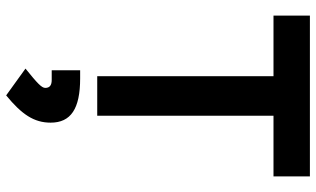

<svg xmlns="http://www.w3.org/2000/svg" viewBox="-222 -511 1030 626"><g transform="rotate(90 293.0 -198.0)"><path d="M228.5 0H357.4V-574.7H555.2V-693.4H30.8V-574.7H228.5ZM291 296.9C353 246.1 379.9 206.1 379.9 151.9C379.9 85.9 334.5 55.7 235.8 55.7H209V148.4H240.7C258.3 148.4 266.6 155.3 266.6 169.4C266.6 181.2 251.5 195.3 203.6 233.9Z"/></g></svg>

Font: CaskaydiaCove Nerd Font
Style: Bold
Weight: 700
Designer: Aaron Bell
Foundry: Saja Typeworks
Version: Version 2111.1;Nerd Fonts 2.3.0